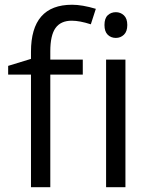

<svg xmlns="http://www.w3.org/2000/svg" viewBox="-20 -785 632 805"><path d="M327.1 -472.2H190.9V0H109.9V-472.2H14.2V-508.8L109.9 -538.1V-567.9Q109.9 -765.1 282.2 -765.1Q324.7 -765.1 381.8 -748L360.8 -683.1Q314 -698.2 280.8 -698.2Q234.9 -698.2 212.9 -667.7Q190.9 -637.2 190.9 -569.8V-535.2H327.1ZM505.9 0H424.8V-535.2H505.9ZM418 -680.2Q418 -708 431.6 -720.9Q445.3 -733.9 465.8 -733.9Q485.4 -733.9 499.5 -720.7Q513.7 -707.5 513.7 -680.2Q513.7 -652.8 499.5 -639.4Q485.4 -626 465.8 -626Q445.3 -626 431.6 -639.4Q418 -652.8 418 -680.2Z"/></svg>

Font: f02100778
Style: Regular
Weight: 400
Foundry: Ascender Corporation
Version: Version 1.10